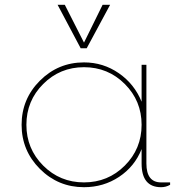

<svg xmlns="http://www.w3.org/2000/svg" viewBox="-20 -770 738 800"><path d="M341.2 -568.8H316.2L220 -750H250L330 -592.5L407.5 -750H438.8ZM651.2 -10H688.8V0Q671.2 10 651.2 10Q570 10 570 -88.8V-148.8Q541.2 -76.2 476.2 -33.1Q411.2 10 330 10Q222.5 10 146.2 -66.2Q70 -142.5 70 -250Q70 -357.5 146.2 -433.8Q222.5 -510 330 -510Q410 -510 475 -465Q540 -420 570 -346.2V-500H590V-88.8Q590 -10 651.2 -10ZM160 -80Q230 -10 330 -10Q430 -10 500 -80Q570 -150 570 -250Q570 -350 500 -420Q430 -490 330 -490Q230 -490 160 -420Q90 -350 90 -250Q90 -150 160 -80Z"/></svg>

Font: Now Thin
Style: Regular
Weight: 250
Designer: Alfredo Marco Pradil
Foundry: Alfredo Marco Pradil
Version: Version 1.002;PS 001.002;hotconv 1.0.88;makeotf.lib2.5.64775